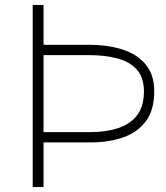

<svg xmlns="http://www.w3.org/2000/svg" viewBox="-20 -743 660 763"><path d="M110 0V-723H153V-565H333Q409.5 -565 468.2 -545.8Q527 -526.5 560 -485.5Q593 -444.5 593 -380Q593 -306.5 560.2 -262Q527.5 -217.5 470 -197.2Q412.5 -177 339 -177H153V0ZM153 -218H339Q401.5 -218 449.5 -233.8Q497.5 -249.5 524.8 -285Q552 -320.5 552 -380Q552 -434 524.5 -465.5Q497 -497 447.5 -510.5Q398 -524 332 -524H153Z"/></svg>

Font: Public Sans Thin Thin
Style: Regular
Weight: 250
Version: Version 2.001